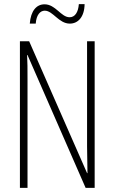

<svg xmlns="http://www.w3.org/2000/svg" viewBox="-20 -915 557 935"><path d="M125 -800H154C157 -843 176 -863 198 -863C238 -863 266 -800 320 -800C359 -800 391 -831 392 -895H364C361 -855 345 -831 319 -831C277 -831 251 -894 197 -894C158 -894 130 -863 125 -800ZM441 0V-714H404V-202C404 -172 405 -120 406 -72H404L122 -714H77V0H114V-526C114 -579 114 -615 112 -647H114L397 0Z"/></svg>

Font: Noto Sans Devanagari UI ExtraCondensed ExtraLight
Style: Regular
Weight: 200
Width: 2
Designer: Jelle Bosma - Monotype Design Team
Foundry: Monotype Imaging Inc.
Version: Version 2.004